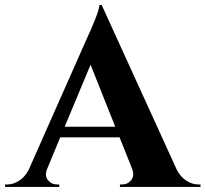

<svg xmlns="http://www.w3.org/2000/svg" viewBox="-48 -740 813 760"><path d="M354.5 -720.2 651.9 -67.9Q667 -39.1 690.2 -24.4Q713.4 -9.8 737.3 -9.8H745.6V0H426.8V-9.8H435.5Q457.5 -9.8 471.4 -27.3Q485.4 -44.9 474.6 -72.8L425.3 -196.3H190.4L139.2 -72.8Q127.4 -44.9 141.6 -27.3Q155.8 -9.8 177.7 -9.8H186.5V0H-27.8V-9.8H-19Q3.9 -9.8 26.9 -24.2Q49.8 -38.6 64.9 -66.4L296.4 -588.9Q308.6 -613.8 326.4 -657.7Q344.2 -701.7 345.7 -720.2ZM208 -238.3H408.2L310.5 -483.9Z"/></svg>

Font: Cinzel Decorative Bold
Style: Regular
Weight: 700
Designer: Natanael Gama
Version: Version 1.001;PS 001.001;hotconv 1.0.56;makeotf.lib2.0.21325